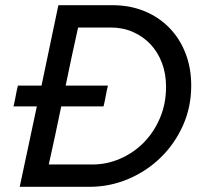

<svg xmlns="http://www.w3.org/2000/svg" viewBox="-20 -720 789 740"><path d="M56 0Q73 -78 89 -155Q105 -232 122 -310H32Q37 -330 40.5 -350Q44 -370 49 -390H140Q156 -468 172.5 -545Q189 -622 205 -700H413Q480 -700 535.5 -677.5Q591 -655 631.5 -614Q672 -573 694.5 -516Q717 -459 717 -390Q717 -307 685 -236Q653 -165 599 -112.5Q545 -60 474 -30Q403 0 325 0ZM406 -614H281Q268 -557 256.5 -502Q245 -447 233 -390H396Q391 -370 387.5 -350Q384 -330 379 -310H216Q204 -253 192.5 -198Q181 -143 168 -86H336Q392 -86 443.5 -108.5Q495 -131 534 -170.5Q573 -210 596.5 -265Q620 -320 620 -386Q620 -436 604 -478Q588 -520 559.5 -550Q531 -580 492 -597Q453 -614 406 -614Z"/></svg>

Font: Rosa Sans
Style: Italic
Weight: 400
Italic angle: -12°
Designer: Pentagram / MCKL
Foundry: Pentagram / MCKL
Version: Version 1.005;September 16, 2019;FontCreator 11.5.0.2425 64-